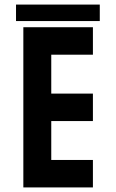

<svg xmlns="http://www.w3.org/2000/svg" viewBox="-20 -819 506 839"><path d="M82 -700H386V-580H204V-410H386V-290H204V-120H386V0H82ZM50 -799H416V-727H50Z"/></svg>

Font: Tschichold
Style: Bold
Weight: 700
Designer: Peter Wiegel
Foundry: Peter Wiegel
Version: Version 1.000; ttfautohint (v1.3)